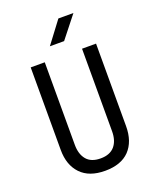

<svg xmlns="http://www.w3.org/2000/svg" viewBox="-172 -1049 942 1158"><g transform="rotate(-20 299.5 -470.0)"><path d="M241.7 -810.1 347.2 -950.2H443.8L333 -810.1ZM299.3 9.8Q197.3 9.8 143.6 -46.4Q89.4 -103 89.4 -200.2V-730H179.7V-200.2Q179.7 -140.1 209 -105Q238.3 -69.8 299.3 -69.8Q358.9 -69.8 389.2 -105Q418.9 -140.1 418.9 -200.2V-730H508.8V-200.2Q508.8 -102.1 455.6 -45.9Q401.9 9.8 299.3 9.8Z"/></g></svg>

Font: UDEV Gothic 35
Style: Regular
Weight: 400
Version: v2.1.0; ttfautohint (v1.8.4.7-5d5b-dirty) -l 6 -r 45 -G 200 